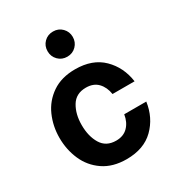

<svg xmlns="http://www.w3.org/2000/svg" viewBox="-184 -891 942 1018"><g transform="rotate(-30 286.5 -382.0)"><path d="M41 -267Q41 -338 68.5 -400.5Q96 -463 153 -502Q210 -541 294 -541Q400 -541 461.5 -480.5Q523 -420 536 -328H401Q394 -373 367.5 -400.5Q341 -428 295 -428Q234 -428 205.5 -381Q177 -334 177 -267Q177 -198 205.5 -151Q234 -104 295 -104Q340 -104 367 -131.5Q394 -159 401 -204H536Q523 -112 461.5 -51.5Q400 9 294 9Q210 9 153 -30Q96 -69 68.5 -132Q41 -195 41 -267ZM216 -696Q216 -729 238 -751Q260 -773 293 -773Q326 -773 348 -750.5Q370 -728 370 -696Q370 -664 348 -641.5Q326 -619 293 -619Q260 -619 238 -641.5Q216 -664 216 -696Z"/></g></svg>

Font: Be Vietnam
Style: Bold
Weight: 700
Designer: Gabriel Lam
Foundry: TypeRant
Version: Version 4.000